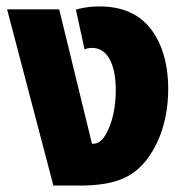

<svg xmlns="http://www.w3.org/2000/svg" viewBox="-20 -577 578 597"><path d="M146 0H228C332 0 384 -24 421 -63C466 -110 503 -192 503 -300C503 -386 480 -455 437 -501C403 -536 357 -557 289 -557C273 -557 245 -556 216 -547L243 -423C250 -427 258 -428 267 -428C312 -428 340 -381 340 -296C340 -246 330 -196 310 -161C299 -141 286 -130 270 -130H266L164 -548H2Z"/></svg>

Font: Noto Sans Thai SemCond ExtBd
Style: Regular
Weight: 800
Width: 4
Designer: Monotype Design Team
Foundry: Monotype Imaging Inc.
Version: Version 2.002